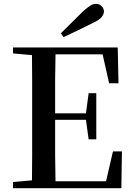

<svg xmlns="http://www.w3.org/2000/svg" viewBox="-20 -983 700 1003"><path d="M48 0V-32L147 -41Q148 -105 148 -170Q148 -256 148 -342V-393Q148 -479 148 -565Q148 -630 147 -695L48 -704V-735H595L599 -548H550L516 -699H270Q269 -632 268 -564Q268 -480 268 -391H429L443 -496H483V-255H443L429 -357H268Q268 -260 268 -173Q269 -104 270 -36H534L570 -192H617L614 0ZM298 -809Q328 -838 356.5 -867Q385 -896 411 -921Q436 -944 451.5 -953.5Q467 -963 481 -963Q499 -963 511 -950.5Q523 -938 523 -923Q523 -909 511 -894Q499 -879 465 -863Q427 -844 389 -825.5Q351 -807 312 -789Z"/></svg>

Font: Early Summer Mincho SemiBold
Style: Regular
Weight: 600
Designer: GuiWonder
Version: Version 1.002